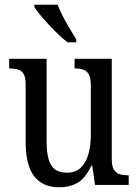

<svg xmlns="http://www.w3.org/2000/svg" viewBox="-20 -786 587 816"><path d="M232 10Q162 10 125.5 -36.5Q89 -83 89 -186V-427Q89 -457 80.5 -471.5Q72 -486 57 -490.5Q42 -495 22 -495H19V-536H178V-189Q178 -144 185.5 -113.5Q193 -83 212 -67.5Q231 -52 264 -52Q300 -52 322.5 -72.5Q345 -93 355.5 -130Q366 -167 366 -215V-422Q366 -454 357.5 -469.5Q349 -485 334 -490Q319 -495 300 -495H297V-536H455V-109Q455 -79 464.5 -64.5Q474 -50 489 -45.5Q504 -41 523 -41H527V0H384L372 -82H368Q343 -28 309.5 -9Q276 10 232 10ZM267 -606Q249 -620 228.5 -639.5Q208 -659 187.5 -681Q167 -703 150.5 -723Q134 -743 126 -756V-766H225Q233 -744 247 -717Q261 -690 276.5 -664Q292 -638 304 -619V-606Z"/></svg>

Font: Noto Serif Khmer Condensed
Style: Regular
Weight: 400
Width: 3
Designer: Danh Hong and the Monotype Design Team
Foundry: Monotype Imaging Inc.
Version: Version 2.004